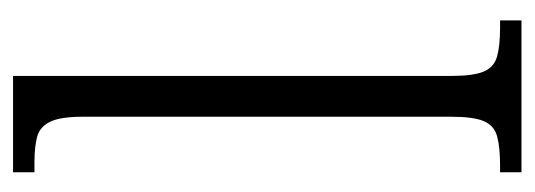

<svg xmlns="http://www.w3.org/2000/svg" viewBox="-276 -524 800 287"><g transform="rotate(-90 123.5 -380.0)"><path d="M10 0V-32H20Q48 -32 64 -36.5Q80 -41 86.5 -56.5Q93 -72 93 -105V-656Q93 -689 85.5 -704.5Q78 -720 63 -724Q48 -728 25 -728H10V-760H154V-105Q154 -72 160.5 -56.5Q167 -41 183 -36.5Q199 -32 226 -32H237V0Z"/></g></svg>

Font: Noto Serif Khmer Condensed Light
Style: Regular
Weight: 300
Width: 3
Designer: Danh Hong and the Monotype Design Team
Foundry: Monotype Imaging Inc.
Version: Version 2.004